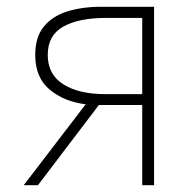

<svg xmlns="http://www.w3.org/2000/svg" viewBox="-20 -547 580 567"><path d="M291 -269H400V-494H291Q213 -494 167 -468.5Q121 -443 121 -385Q121 -327 167 -298Q213 -269 291 -269ZM50 0 233 -239Q169 -247 126.5 -282.5Q84 -318 84 -385Q84 -437 109 -468Q134 -499 178 -513Q222 -527 279 -527H435V0H400V-237H272L92 0Z"/></svg>

Font: Source Han Sans SC ExtraLight
Style: Regular
Weight: 250
Designer: Ryoko NISHIZUKA 西塚涼子 (kana, bopomofo & ideographs); Paul D. Hunt (Latin, Greek & Cyrillic); Sandoll Communications 산돌커뮤니
Foundry: Adobe
Version: Version 2.004;hotconv 1.0.118;makeotfexe 2.5.65603